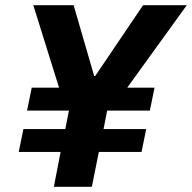

<svg xmlns="http://www.w3.org/2000/svg" viewBox="-20 -718 738 738"><path d="M524 -134 542 -222H378L392 -293H556L574 -381H469L698 -698H530L346 -426H342L263 -698H108L207 -381H102L84 -293H245L231 -222H70L52 -134H213L187 0H333L360 -134Z"/></svg>

Font: Braiins Sans
Style: Bold Italic
Weight: 700
Italic angle: -11.31°
Designer: Mike Abbink, Paul van der Laan, Pieter van Rosmalen, Jiri Chlebus, Lubos Buracinsky
Foundry: Bold Monday, Sudetype
Version: Version 1.000;hotconv 1.0.109;makeotfexe 2.5.65596